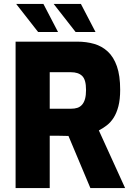

<svg xmlns="http://www.w3.org/2000/svg" viewBox="-20 -953 674 973"><path d="M59 0V-742H371Q418 -742 457.5 -730.5Q497 -719 526.5 -691.5Q556 -664 572.5 -617Q589 -570 589 -498Q589 -449 580 -414.5Q571 -380 556 -356.5Q541 -333 521.5 -318Q502 -303 481 -292L614 0H438L327 -264Q317 -264 304.5 -264.5Q292 -265 280 -265Q268 -265 255.5 -265Q243 -265 232 -265V0ZM232 -402H340Q358 -402 372 -406.5Q386 -411 396 -422.5Q406 -434 411 -452Q416 -470 416 -497Q416 -524 411 -541.5Q406 -559 396 -568.5Q386 -578 372 -582.5Q358 -587 340 -587H232ZM363 -791 252 -933H390L464 -791ZM173 -791 62 -933H200L274 -791Z"/></svg>

Font: Exo Thin ExtraBold
Style: Regular
Weight: 800
Version: Version 2.000